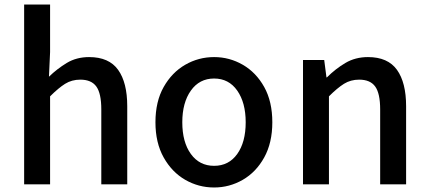

<svg xmlns="http://www.w3.org/2000/svg" viewBox="-20 -817 1900 851"><path d="M87 0V-797H202V-586L197 -477Q233 -512 276 -538Q319 -564 375 -564Q463 -564 503.5 -507.5Q544 -451 544 -346V0H429V-332Q429 -403 407 -433.5Q385 -464 336 -464Q298 -464 268.5 -445.5Q239 -427 202 -390V0Z M929 14Q860 14 801 -20Q742 -54 705.5 -119Q669 -184 669 -275Q669 -367 705.5 -431.5Q742 -496 801 -530Q860 -564 929 -564Q997 -564 1056 -530Q1115 -496 1151 -431.5Q1187 -367 1187 -275Q1187 -184 1151 -119Q1115 -54 1056 -20Q997 14 929 14ZM929 -82Q994 -82 1031.5 -134.5Q1069 -187 1069 -275Q1069 -362 1031.5 -415.5Q994 -469 929 -469Q864 -469 826 -415.5Q788 -362 788 -275Q788 -187 826 -134.5Q864 -82 929 -82Z M1323 0V-551H1417L1427 -474H1429Q1467 -512 1511 -538Q1555 -564 1611 -564Q1699 -564 1739.5 -507.5Q1780 -451 1780 -346V0H1665V-332Q1665 -403 1643 -433.5Q1621 -464 1572 -464Q1534 -464 1504.5 -445.5Q1475 -427 1438 -390V0Z"/></svg>

Font: Source Han Sans SC Medium
Style: Regular
Weight: 500
Designer: Ryoko NISHIZUKA 西塚涼子 (kana, bopomofo & ideographs); Paul D. Hunt (Latin, Greek & Cyrillic); Sandoll Communications 산돌커뮤니
Foundry: Adobe
Version: Version 2.004;hotconv 1.0.118;makeotfexe 2.5.65603